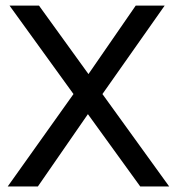

<svg xmlns="http://www.w3.org/2000/svg" viewBox="-20 -670 636 690"><path d="M7.8 0 244.1 -332 14.2 -649.9H120.1L297.9 -403.8L467.8 -649.9H571.8L348.1 -332L587.9 0H483.9L295.9 -259.8L116.2 0Z"/></svg>

Font: Apfel Grotezk
Style: Regular
Weight: 400
Designer: Luigi Gorlero
Foundry: © 2023, Luigi Gorlero & Collletttivo
Version: Version 2.000;Glyphs 3.2 (3217)